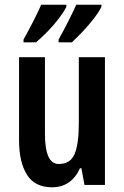

<svg xmlns="http://www.w3.org/2000/svg" viewBox="-20 -786 528 816"><path d="M426 -543V0H339L326 -71H320Q283 10 201 10Q128 10 94.5 -43.5Q61 -97 61 -189V-543H171V-218Q171 -89 229 -89Q280 -89 297.5 -132.5Q315 -176 315 -261V-543ZM411 -757Q401 -736 379 -707.5Q357 -679 331.5 -652Q306 -625 285 -606H229V-618Q252 -659 273.5 -702Q295 -745 304 -766H411ZM262 -757Q251 -735 230.5 -708Q210 -681 184 -654Q158 -627 133 -606H80V-618Q104 -661 125 -702.5Q146 -744 155 -766H262Z"/></svg>

Font: Noto Sans Telugu ExtraCondensed SemiBold
Style: Regular
Weight: 600
Width: 2
Designer: Jelle Bosma - Monotype Design Team
Foundry: Monotype Imaging Inc.
Version: Version 2.005; ttfautohint (v1.8.4.7-5d5b)